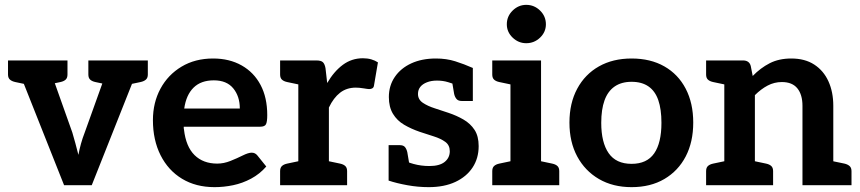

<svg xmlns="http://www.w3.org/2000/svg" viewBox="-20 -763 3545 791"><path d="M244 0 40 -514H145Q159 -514 168.5 -507Q178 -500 181 -490L278 -217Q284 -196 290.5 -173Q297 -150 303 -125Q307 -147 313.5 -170.5Q320 -194 329 -217L427 -490Q431 -500 440 -507Q449 -514 462 -514H562L358 0ZM129 -481V-514H204V-481ZM410 -481V-514H484V-481ZM113 -514 100 -413 43 -425Q29 -428 21 -435Q13 -442 13 -456V-514ZM258 -514V-456Q258 -442 250.5 -435Q243 -428 229 -425L172 -413L159 -514ZM443 -514 430 -413 373 -425Q359 -428 351.5 -435Q344 -442 344 -456V-514ZM589 -514V-456Q589 -442 581 -435Q573 -428 559 -425L502 -413L489 -514Z M864 8Q787 8 730 -26.5Q673 -61 641.5 -123.5Q610 -186 610 -268Q610 -340 641 -397.5Q672 -455 728 -488.5Q784 -522 858 -522Q925 -522 975.5 -493.5Q1026 -465 1053.5 -413Q1081 -361 1081 -289Q1081 -262 1076 -251.5Q1071 -241 1052 -241H737Q737 -238 737 -235Q737 -232 738 -229Q746 -159 781.5 -124Q817 -89 875 -89Q902 -89 929.5 -100Q957 -111 980 -122.5Q1003 -134 1017 -134Q1031 -134 1040 -123L1077 -77Q1050 -46 1014.5 -27Q979 -8 940.5 0Q902 8 864 8ZM739 -316H968Q968 -366 941 -399Q914 -432 861 -432Q808 -432 777.5 -402Q747 -372 739 -316Z M1209 0V-514H1283Q1303 -514 1310.5 -506.5Q1318 -499 1321 -482L1328 -421Q1356 -469 1392.5 -496Q1429 -523 1475 -523Q1494 -523 1509.5 -518.5Q1525 -514 1537 -506L1521 -412Q1520 -403 1514.5 -399.5Q1509 -396 1501 -396Q1496 -396 1478 -399Q1460 -402 1446 -402Q1408 -402 1381 -381Q1354 -360 1335 -320V0ZM1311 0 1324 -101 1381 -89Q1395 -86 1402.5 -79Q1410 -72 1410 -58V0ZM1134 0V-58Q1134 -72 1141.5 -79Q1149 -86 1163 -89L1220 -101L1233 0ZM1233 -514 1220 -413 1163 -425Q1149 -428 1141.5 -435Q1134 -442 1134 -456V-514Z M1746 8Q1702 8 1658 0Q1614 -8 1581 -19V-104L1641 -106Q1653 -96 1684 -87.5Q1715 -79 1749 -79Q1791 -79 1812 -96Q1833 -113 1833 -140Q1833 -165 1814.5 -178.5Q1796 -192 1767.5 -201Q1739 -210 1709 -220Q1674 -232 1645 -249Q1616 -266 1599 -294Q1582 -322 1582 -363Q1582 -410 1606.5 -446Q1631 -482 1674.5 -502Q1718 -522 1776 -522Q1819 -522 1855.5 -510.5Q1892 -499 1928 -483V-420L1865 -412Q1847 -418 1826 -424.5Q1805 -431 1780 -431Q1757 -431 1739 -424Q1721 -417 1711.5 -405Q1702 -393 1702 -376Q1702 -353 1722 -339.5Q1742 -326 1772 -316.5Q1802 -307 1828 -298Q1861 -287 1889.5 -270.5Q1918 -254 1935 -228Q1952 -202 1952 -161Q1952 -111 1927 -73Q1902 -35 1856 -13.5Q1810 8 1746 8ZM1839 -447 1928 -425V-347H1882Q1868 -347 1861 -355Q1854 -363 1851 -376ZM1670 -65 1581 -87V-165H1627Q1642 -165 1648.5 -157Q1655 -149 1658 -136Z M2083 0V-514H2209V0ZM2008 0V-58Q2008 -72 2015.5 -79Q2023 -86 2037 -89L2094 -101L2107 0ZM2185 0 2198 -101 2255 -89Q2269 -86 2276.5 -79Q2284 -72 2284 -58V0ZM2107 -514 2094 -413 2037 -425Q2023 -428 2015.5 -435Q2008 -442 2008 -456V-514ZM2148 -585Q2116 -585 2092 -608Q2068 -631 2068 -663Q2068 -696 2092 -719.5Q2116 -743 2148 -743Q2181 -743 2205 -719.5Q2229 -696 2229 -663Q2229 -631 2205 -608Q2181 -585 2148 -585Z M2582 -522Q2660 -522 2717 -489.5Q2774 -457 2805 -397.5Q2836 -338 2836 -258Q2836 -178 2805 -118.5Q2774 -59 2717 -25.5Q2660 8 2582 8Q2505 8 2447.5 -25.5Q2390 -59 2358 -118.5Q2326 -178 2326 -258Q2326 -338 2358 -397.5Q2390 -457 2447.5 -489.5Q2505 -522 2582 -522ZM2582 -88Q2645 -88 2675 -131Q2705 -174 2705 -257Q2705 -313 2692 -350.5Q2679 -388 2651.5 -407Q2624 -426 2582 -426Q2540 -426 2512 -406.5Q2484 -387 2470.5 -349.5Q2457 -312 2457 -257Q2457 -176 2487.5 -132Q2518 -88 2582 -88Z M2964 0V-514H3041Q3067 -514 3073 -491L3081 -450Q3113 -483 3151 -502.5Q3189 -522 3240 -522Q3296 -522 3334.5 -497Q3373 -472 3393 -428Q3413 -384 3413 -327V0H3286V-327Q3286 -373 3265 -399Q3244 -425 3201 -425Q3170 -425 3142.5 -410.5Q3115 -396 3090 -371V0ZM2889 0V-58Q2889 -72 2896.5 -79Q2904 -86 2918 -89L2975 -101L2988 0ZM3066 0 3079 -101 3136 -89Q3150 -86 3157.5 -79Q3165 -72 3165 -58V0ZM3389 0 3401 -101 3459 -89Q3472 -86 3480 -79Q3488 -72 3488 -58V0ZM2988 -514 2975 -413 2918 -425Q2904 -428 2896.5 -435Q2889 -442 2889 -456V-514Z"/></svg>

Font: Aleo
Style: Bold
Weight: 700
Designer: Alessio Laiso
Foundry: Alessio Laiso
Version: Version 2.001;gftools[0.9.29]